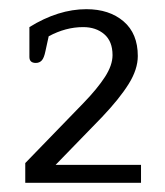

<svg xmlns="http://www.w3.org/2000/svg" viewBox="-20 -789 359 418"><path d="M35 -434 162 -565Q192 -596 208.5 -621.5Q225 -647 225 -669Q225 -699 207 -714.5Q189 -730 161 -730Q123 -730 86 -710L79 -678Q76 -663 71 -657.5Q66 -652 58 -652Q44 -652 44 -665V-730Q107 -769 168 -769Q218 -769 249 -742.5Q280 -716 280 -667Q280 -638 260 -606Q240 -574 202 -534L101 -430H287V-391H35Z"/></svg>

Font: Maitree
Style: Regular
Weight: 400
Designer: CadsonDemak Team
Foundry: CadsonDemak
Version: Version 1.000